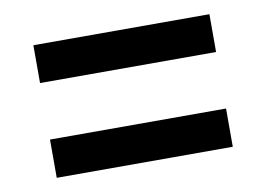

<svg xmlns="http://www.w3.org/2000/svg" viewBox="-46 -570 603 435"><g transform="rotate(-10 255.5 -352.5)"><path d="M53 -288H458V-200H53ZM53 -505H458V-418H53Z"/></g></svg>

Font: Encode Sans Compressed
Style: SemiBold
Weight: 600
Designer: Pablo Impallari, Andres Torresi
Foundry: Pablo Impallari, Andres Torresi
Version: Version 1.000; ttfautohint (v1.00) -l 8 -r 50 -G 200 -x 14 -